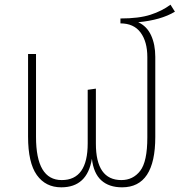

<svg xmlns="http://www.w3.org/2000/svg" viewBox="-20 -791 794 821"><path d="M644 -548V-205Q644 10 502 10Q446 10 413 -20Q380 -50 373 -112Q353 10 242 10Q175 10 137.5 -42.5Q100 -95 100 -207V-560H134V-206Q134 -21 244 -21Q355 -21 355 -178V-407L390 -412V-177Q390 -21 499 -21Q549 -21 579.5 -60.5Q610 -100 610 -203V-547Q610 -613 581 -652Q552 -691 495 -691V-712Q574 -712 623.5 -728Q673 -744 709 -771L728 -741Q668 -705 571 -696Q608 -679 626 -640Q644 -601 644 -548Z"/></svg>

Font: FiraGO UltraLight
Style: Regular
Weight: 200
Designer: bBox Type
Foundry: bBox Type GmbH
Version: Version 1.001